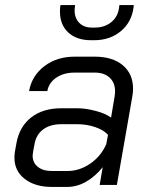

<svg xmlns="http://www.w3.org/2000/svg" viewBox="-20 -731 596 759"><path d="M37 -108Q37 -116 39 -132L45 -165Q57 -231 103.5 -267Q150 -303 222 -303H286Q319 -303 358.5 -292.5Q398 -282 419 -266L433 -349Q435 -363 435 -369Q435 -404 413.5 -424Q392 -444 355 -444H275Q232 -444 202.5 -424Q173 -404 167 -371H95Q106 -432 155.5 -469.5Q205 -507 275 -507H355Q425 -507 465.5 -473Q506 -439 506 -380Q506 -366 503 -349L442 0H374L386 -70Q356 -33 320 -12.5Q284 8 245 8H185Q119 8 78 -23.5Q37 -55 37 -108ZM247 -55Q294 -55 336.5 -84Q379 -113 400 -161L407 -198Q390 -217 356.5 -228.5Q323 -240 286 -240H222Q179 -240 151.5 -220Q124 -200 117 -164L111 -132Q109 -120 109 -116Q109 -88 129.5 -71.5Q150 -55 185 -55ZM217 -685Q217 -697 218 -703L219 -711H277L276 -703Q275 -698 275 -690Q275 -659 293.5 -640.5Q312 -622 343 -622H355Q394 -622 420.5 -644Q447 -666 451 -703L452 -711H509L508 -703Q501 -644 458 -608Q415 -572 352 -572H340Q283 -572 250 -602.5Q217 -633 217 -685Z"/></svg>

Font: Bai Jamjuree
Style: Italic
Weight: 400
Italic angle: -10°
Version: Version 1.000; ttfautohint (v1.6)